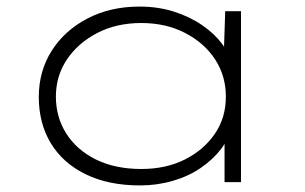

<svg xmlns="http://www.w3.org/2000/svg" viewBox="-20 -554 928 584"><path d="M406 10Q310 10 240.5 -24Q171 -58 134.5 -118.5Q98 -179 98 -259Q98 -338 137.5 -400Q177 -462 246.5 -498Q316 -534 404 -534Q461 -534 509.5 -518.5Q558 -503 595.5 -477Q633 -451 656 -420Q679 -389 685 -359L660 -367L665 -520H713V0H663V-146L682 -169Q677 -133 652.5 -101Q628 -69 591 -43.5Q554 -18 506 -4Q458 10 406 10ZM410 -40Q485 -40 542.5 -69Q600 -98 633.5 -147Q667 -196 667 -260Q667 -323 634.5 -373Q602 -423 543.5 -453.5Q485 -484 410 -484Q334 -484 275.5 -453.5Q217 -423 183.5 -373Q150 -323 150 -260Q150 -198 181.5 -148Q213 -98 271.5 -69Q330 -40 410 -40Z"/></svg>

Font: Lexend Tera ExtraLight
Style: Regular
Weight: 250
Designer: Bonnie Shaver-Troup, Thomas Jockin
Foundry: Lexend
Version: Version 1.007